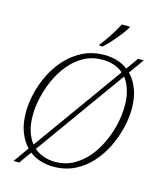

<svg xmlns="http://www.w3.org/2000/svg" viewBox="-138 -1028 968 1166"><g transform="rotate(15 345.5 -445.5)"><path d="M60 40 129 -57Q95 -92 75.5 -144.5Q56 -197 56 -266Q56 -324 71 -387Q86 -450 116 -510Q146 -570 191 -618.5Q236 -667 295.5 -696Q355 -725 430 -725Q470 -725 507.5 -714Q545 -703 576 -679L630 -755H666L598 -660Q632 -626 652 -574Q672 -522 672 -450Q672 -395 657 -332Q642 -269 613 -208.5Q584 -148 539.5 -98Q495 -48 435.5 -18.5Q376 11 301 11Q213 11 151 -37L96 40ZM101 -260Q101 -202 114.5 -159.5Q128 -117 152 -88L555 -650Q528 -673 494.5 -683.5Q461 -694 423 -694Q360 -694 308.5 -666Q257 -638 218.5 -591.5Q180 -545 154 -488Q128 -431 114.5 -371.5Q101 -312 101 -260ZM304 -20Q368 -20 419.5 -48.5Q471 -77 509.5 -123.5Q548 -170 574 -227.5Q600 -285 613 -344Q626 -403 626 -455Q626 -514 612.5 -557Q599 -600 576 -629L172 -66Q199 -43 233 -31.5Q267 -20 304 -20ZM382 -771 383 -780Q408 -811 434 -851Q460 -891 481 -931H531L530 -923Q517 -901 495.5 -873.5Q474 -846 449.5 -819Q425 -792 402 -771Z"/></g></svg>

Font: Noto Serif ExtraLight
Style: Italic
Weight: 200
Italic angle: -12°
Designer: Monotype Design Team
Foundry: Monotype Imaging Inc.
Version: Version 2.014; ttfautohint (v1.8.4.7-5d5b)